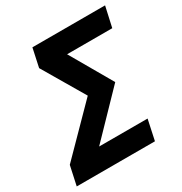

<svg xmlns="http://www.w3.org/2000/svg" viewBox="-188 -837 910 961"><g transform="rotate(-30 267.0 -357.0)"><path d="M3 -111 254 -366 112 -607 135 -714H555L529 -597H268L407 -356L176 -117H456L431 0H-21Z"/></g></svg>

Font: Noto Sans Display
Style: Bold Italic
Weight: 700
Italic angle: -12°
Designer: Monotype Design team
Foundry: Monotype Imaging Inc.
Version: Version 1.000